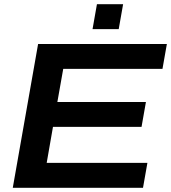

<svg xmlns="http://www.w3.org/2000/svg" viewBox="-20 -897 817 917"><path d="M41 0 162 -687H777L756 -568H282L254 -410H677L656 -291H233L203 -119H684L663 0ZM422 -758 443 -877H568L547 -758Z"/></svg>

Font: Archivo SemiExpanded SemiBold
Style: Italic
Weight: 600
Width: 6
Italic angle: -10°
Designer: Hector Gatti
Foundry: Omnibus-Type
Version: Version 2.001